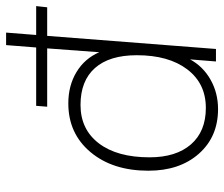

<svg xmlns="http://www.w3.org/2000/svg" viewBox="-74 -672 752 645"><g transform="rotate(-90 302.5 -349.0)"><path d="M605 -604 601 -567H505L461 0H419L426 -87Q402 -43 357.5 -18Q313 7 259 7Q166 7 109 -57.5Q52 -122 52 -227Q52 -347 114.5 -421.5Q177 -496 278 -496Q338 -496 383.5 -468.5Q429 -441 450 -392L463 -567H267L270 -604H466L474 -705H516L508 -604ZM440 -266Q440 -358 397 -406.5Q354 -455 273 -455Q191 -455 144 -393.5Q97 -332 97 -223Q97 -134 140.5 -84Q184 -34 263 -34Q345 -34 392.5 -96.5Q440 -159 440 -266Z"/></g></svg>

Font: Iunito ExtraLight
Style: Italic
Weight: 200
Italic angle: -4.541°
Designer: Vernon Adams
Foundry: Vernon Adams
Version: Version 2.001;November 30, 2019;FontCreator 12.0.0.2547 64-b